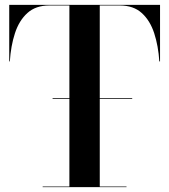

<svg xmlns="http://www.w3.org/2000/svg" viewBox="-20 -770 694 790"><path d="M196.4 -366H524V-363H196.4ZM155.5 -2.5H265.5V-747.5H183Q127 -747.5 92.8 -716.5Q58.5 -685.5 41.5 -633.2Q24.5 -581 20.5 -517.5H18V-750H638.5V-517.5H635.5Q631.5 -581 614.5 -633.2Q597.5 -685.5 563.2 -716.5Q529 -747.5 473 -747.5H390.5V-2.5H500.5V0H155.5Z"/></svg>

Font: Bodoni* 72pt Medium
Style: Regular
Weight: 500
Version: Version 2.3